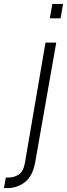

<svg xmlns="http://www.w3.org/2000/svg" viewBox="-133 -719 343 983"><path d="M100 -501H155L47 113Q34 183 -5.5 213.5Q-45 244 -95 244H-113L-103 190H-90Q-61 190 -37.5 175Q-14 160 -6 118ZM135 -699H190L177 -625H122Z"/></svg>

Font: Marvel
Style: Italic
Weight: 400
Italic angle: -12°
Designer: Carolina Trebol
Foundry: Carolina Trebol
Version: Version 1.001